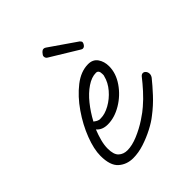

<svg xmlns="http://www.w3.org/2000/svg" viewBox="-145 -554 657 657"><g transform="rotate(-45 183.5 -226.0)"><path d="M123 15Q92 15 70.5 -4Q49 -23 49 -70Q49 -102 65.5 -145Q82 -188 110 -228.5Q138 -269 172 -295.5Q206 -322 241 -322Q264 -322 275.5 -305.5Q287 -289 287 -266Q287 -232 265 -200Q243 -168 209.5 -148Q176 -128 143 -128Q116 -128 102 -145Q94 -125 89 -106Q84 -87 84 -70Q84 -41 96.5 -29.5Q109 -18 128 -18Q151 -18 179.5 -30Q208 -42 233 -58.5Q258 -75 270 -86Q290 -103 308.5 -123.5Q327 -144 341 -162Q346 -168 352 -168Q358 -168 362.5 -162.5Q367 -157 367 -149Q367 -142 362 -135Q346 -115 322.5 -89.5Q299 -64 270 -42Q254 -29 229 -16Q204 -3 176.5 6Q149 15 123 15ZM141 -160Q161 -160 184.5 -173Q208 -186 226.5 -207.5Q245 -229 251 -254Q252 -256 252 -259Q252 -262 252 -264Q252 -282 239 -282Q218 -282 195 -266.5Q172 -251 151.5 -225.5Q131 -200 115 -170Q119 -167 123 -164.5Q127 -162 131 -161Q133 -160 136 -160Q139 -160 141 -160ZM266 -372Q264 -372 260 -374L160 -435Q152 -439 152 -448Q152 -453 158.5 -460Q165 -467 170 -467Q175 -467 179 -464L276 -397Q278 -395 280 -392Q282 -389 280 -384Q275 -372 266 -372Z"/></g></svg>

Font: Meow Script
Style: Regular
Weight: 400
Designer: Robert E. Leuschke
Foundry: Robert E. Leuschke
Version: Version 1.010; ttfautohint (v1.8.3)